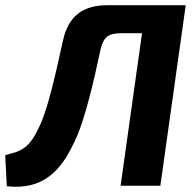

<svg xmlns="http://www.w3.org/2000/svg" viewBox="-45 -710 746 734"><path d="M651 -690 637 -583H416Q381 -583 364 -569.5Q347 -556 339 -519Q328 -467 317.5 -421.5Q307 -376 296.5 -336.5Q286 -297 275.5 -262.5Q265 -228 253 -198Q241 -168 226 -141Q196 -82 158.5 -48.5Q121 -15 76.5 -3.5Q32 8 -19 2L-25 -117Q-5 -122 14.5 -128Q34 -134 53 -149Q72 -164 89 -194Q101 -215 111.5 -239.5Q122 -264 131.5 -294.5Q141 -325 151 -363Q161 -401 172 -449Q183 -497 196 -556Q211 -624 252.5 -657Q294 -690 365 -690ZM665 -690 568 0H416L513 -690Z"/></svg>

Font: Exo 2
Style: Bold Italic
Weight: 700
Italic angle: -8°
Designer: Natanael Gama
Foundry: Natanael Gama
Version: Version 2.010